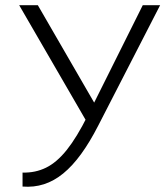

<svg xmlns="http://www.w3.org/2000/svg" viewBox="-20 -720 648 741"><path d="M67 0V-54Q116 -52.5 157.5 -72.8Q199 -93 237.8 -141.5Q276.5 -190 318 -273L531 -700H598L359 -235Q326.5 -171.5 293 -125.5Q259.5 -79.5 224 -50.5Q188.5 -21.5 149.5 -9Q110.5 3.5 67 0ZM317 -246 54 -700H126L355 -304Z"/></svg>

Font: Geologica-Sharp
Style: Regular
Weight: 100
Designer: Sindre Bremnes, Frode Helland
Foundry: Monokrom Skriftforlag AS
Version: Version 1.010;gftools[0.9.28]